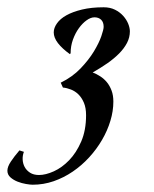

<svg xmlns="http://www.w3.org/2000/svg" viewBox="-149 -406 419 522"><path d="M16.1 -181.2Q47.9 -196.8 70.1 -220Q92.3 -243.2 106.2 -266.1Q120.1 -289.1 126.5 -307.6Q132.8 -326.2 132.8 -333Q132.8 -345.7 126 -352.3Q119.1 -358.9 107.9 -358.9Q97.7 -358.9 86.4 -350.8Q75.2 -342.8 65.4 -329.3Q55.7 -315.9 49.3 -298.3Q43 -280.8 43 -261.2L41 -258.8Q20 -273.9 8.5 -288.8Q-2.9 -303.7 -2.9 -317.9Q-2.9 -330.1 5.9 -342.5Q14.6 -355 31.7 -364.5Q48.8 -374 74.2 -380.1Q99.6 -386.2 132.8 -386.2Q150.4 -386.2 163.6 -379.6Q176.8 -373 185.8 -363Q194.8 -353 199.5 -341.6Q204.1 -330.1 204.1 -320.8Q204.1 -304.2 196.3 -289.3Q188.5 -274.4 175 -260.7Q161.6 -247.1 143.1 -234.1Q124.5 -221.2 103 -209Q113.3 -205.1 123.5 -198.5Q133.8 -191.9 141.6 -182.4Q149.4 -172.9 154.3 -159.9Q159.2 -147 159.2 -129.9Q159.2 -104 151.1 -77.4Q143.1 -50.8 128.4 -25.6Q113.8 -0.5 93.5 21.7Q73.2 43.9 48.8 60.5Q24.4 77.1 -3.2 86.7Q-30.8 96.2 -60.1 96.2Q-66.9 96.2 -78.4 94.2Q-89.8 92.3 -101.1 87.9Q-112.3 83.5 -120.6 76.2Q-128.9 68.8 -128.9 58.1Q-128.9 47.4 -119.6 33.4Q-110.4 19.5 -96.2 2.9L-84 6.8Q-87.9 16.6 -87.4 27.6Q-86.9 38.6 -82 47.9Q-77.1 57.1 -67.4 63.5Q-57.6 69.8 -43 69.8Q-24.9 69.8 -2.7 59.8Q19.5 49.8 39.1 29.5Q58.6 9.3 71.8 -21.2Q85 -51.8 85 -92.8Q85 -112.8 79.1 -126.7Q73.2 -140.6 64.2 -149.4Q55.2 -158.2 43.9 -162.6Q32.7 -167 22 -168Z"/></svg>

Font: Romanesco
Style: Regular
Weight: 400
Designer: Astigmatic (AOETI)
Foundry: Astigmatic (AOETI)
Version: Version 1.000